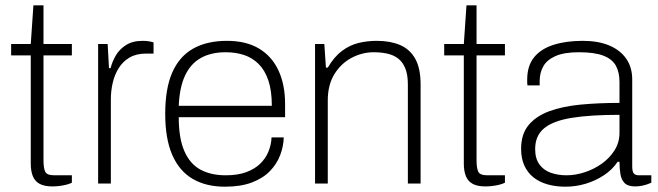

<svg xmlns="http://www.w3.org/2000/svg" viewBox="-20 -692 2481 724"><path d="M178 11Q147 11 129 1Q111 -9 103.5 -28.5Q96 -48 96 -74V-483H22V-526H96L106 -672H144V-526H251V-483H144V-88Q144 -58 150.5 -44.5Q157 -31 185 -31H251V-3Q241 2 228 5Q215 8 202 9.5Q189 11 178 11Z M350 0V-526H386L391 -435H397Q403 -459 416.5 -482.5Q430 -506 455 -522Q480 -538 518 -538Q532 -538 543 -536Q554 -534 559 -532V-490H531Q494 -490 468.5 -475Q443 -460 427.5 -435Q412 -410 405 -379.5Q398 -349 398 -318V0Z M828 12Q757 12 706.5 -17.5Q656 -47 629.5 -108Q603 -169 603 -263Q603 -358 629.5 -418.5Q656 -479 708 -508.5Q760 -538 836 -538Q908 -538 956.5 -509Q1005 -480 1030 -426.5Q1055 -373 1055 -300V-250H654Q654 -170 675.5 -121.5Q697 -73 736.5 -52Q776 -31 831 -31Q877 -31 909 -43Q941 -55 961.5 -75Q982 -95 992.5 -121Q1003 -147 1004 -174H1050Q1049 -140 1036.5 -107Q1024 -74 998 -47Q972 -20 930 -4Q888 12 828 12ZM654 -293H1005Q1005 -350 992 -388.5Q979 -427 955.5 -450.5Q932 -474 900.5 -484.5Q869 -495 831 -495Q776 -495 737.5 -473.5Q699 -452 678 -407.5Q657 -363 654 -293Z M1168 0V-526H1203L1209 -437H1216Q1240 -478 1269.5 -500Q1299 -522 1332 -530Q1365 -538 1401 -538Q1451 -538 1488 -522.5Q1525 -507 1545.5 -471Q1566 -435 1566 -373V0H1518V-373Q1518 -411 1508 -435Q1498 -459 1480.5 -472Q1463 -485 1439.5 -490Q1416 -495 1389 -495Q1346 -495 1306 -474Q1266 -453 1241 -412.5Q1216 -372 1216 -313V0Z M1811 11Q1780 11 1762 1Q1744 -9 1736.5 -28.5Q1729 -48 1729 -74V-483H1655V-526H1729L1739 -672H1777V-526H1884V-483H1777V-88Q1777 -58 1783.5 -44.5Q1790 -31 1818 -31H1884V-3Q1874 2 1861 5Q1848 8 1835 9.5Q1822 11 1811 11Z M2112 12Q2076 12 2045.5 3.5Q2015 -5 1992.5 -22.5Q1970 -40 1957.5 -67Q1945 -94 1945 -131Q1945 -186 1973 -220Q2001 -254 2051 -272.5Q2101 -291 2169 -297.5Q2237 -304 2316 -304V-383Q2316 -419 2302.5 -444Q2289 -469 2255.5 -482Q2222 -495 2163 -495Q2107 -495 2074.5 -480.5Q2042 -466 2028.5 -441.5Q2015 -417 2015 -387V-370H1969Q1968 -375 1968 -380Q1968 -385 1968 -392Q1968 -444 1994 -476Q2020 -508 2067.5 -523Q2115 -538 2177 -538Q2236 -538 2277.5 -520.5Q2319 -503 2341.5 -470.5Q2364 -438 2364 -392V-64Q2364 -45 2370 -38Q2376 -31 2389 -31H2436V-3Q2418 5 2403 8Q2388 11 2375 11Q2348 11 2335.5 -1.5Q2323 -14 2319.5 -35.5Q2316 -57 2316 -82H2309Q2289 -52 2257 -31Q2225 -10 2188 1Q2151 12 2112 12ZM2116 -31Q2150 -31 2185 -42.5Q2220 -54 2249.5 -75Q2279 -96 2297.5 -125.5Q2316 -155 2316 -191V-259Q2205 -259 2135 -247.5Q2065 -236 2031.5 -208Q1998 -180 1998 -130Q1998 -94 2014 -72Q2030 -50 2057 -40.5Q2084 -31 2116 -31Z"/></svg>

Font: Archivo SemiBold Thin
Style: Regular
Weight: 250
Version: Version 2.001